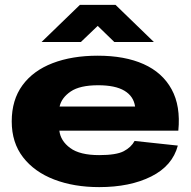

<svg xmlns="http://www.w3.org/2000/svg" viewBox="-20 -754 782 786"><path d="M386 12Q283 12 202 -19Q121 -50 74.5 -110Q28 -170 28 -257Q28 -345 72 -405Q116 -465 195.5 -495.5Q275 -526 380 -526Q491 -526 568 -491.5Q645 -457 682.5 -388.5Q720 -320 710 -219H223Q228 -177 267.5 -148Q307 -119 386 -119Q456 -119 486.5 -135Q517 -151 531 -177L708 -158Q686 -75 599 -31.5Q512 12 386 12ZM382 -405Q307 -405 269.5 -379.5Q232 -354 224 -318H533Q527 -360 489.5 -382.5Q452 -405 382 -405ZM150 -582 307 -734H453L610 -582H448L380 -648L311 -582Z"/></svg>

Font: Special Gothic Extended Bold
Style: Regular
Weight: 700
Width: 7
Designer: Alistair McCready
Foundry: Monolith
Version: Version 1.000; ttfautohint (v1.8.4.7-5d5b)